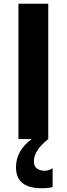

<svg xmlns="http://www.w3.org/2000/svg" viewBox="-20 -751 360 1037"><path d="M79.6 -731H240.7V0H79.6ZM66.4 152.8Q66.4 62 151.4 0H240.7Q163.1 61 163.1 119.6Q163.1 148.9 180.9 160.2Q198.7 171.4 220.2 171.4Q243.7 171.4 264.2 157.2V259.3Q239.3 265.6 205.1 265.6Q66.4 265.6 66.4 152.8Z"/></svg>

Font: Glacial Indifference
Style: Bold
Weight: 700
Designer: Alfredo Marco Pradil
Foundry: Alfredo Marco Pradil
Version: Version 1.312